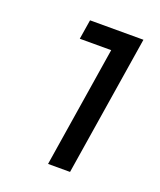

<svg xmlns="http://www.w3.org/2000/svg" viewBox="-87 -880 431 517"><g transform="rotate(20 129.0 -621.0)"><path d="M110 -420 165 -766H75L84 -822H237L173 -420Z"/></g></svg>

Font: Sora Light
Style: Italic
Weight: 300
Designer: Jonathan Barnbrook, Juli√°n Moncada
Version: Version 1.000